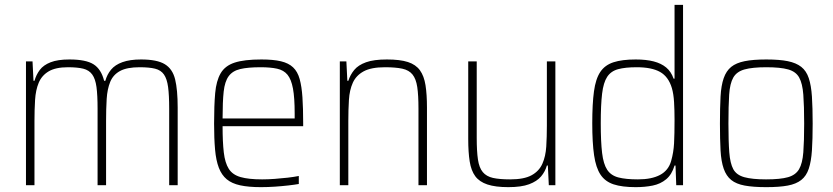

<svg xmlns="http://www.w3.org/2000/svg" viewBox="-20 -763 3433 791"><path d="M87 0V-510H114L118 -430H122Q129 -455 144 -475Q159 -495 188.5 -506.5Q218 -518 266 -518Q334 -518 365.5 -498Q397 -478 409 -430H414Q421 -456 437.5 -476Q454 -496 484.5 -507Q515 -518 561 -518Q627 -518 659 -498.5Q691 -479 701.5 -436Q712 -393 712 -320V0H677V-315Q677 -371 672.5 -404.5Q668 -438 655.5 -456Q643 -474 619 -480Q595 -486 555 -486Q503 -486 474.5 -470.5Q446 -455 434 -425.5Q422 -396 419.5 -355.5Q417 -315 417 -264V0H382V-315Q382 -371 377.5 -404.5Q373 -438 360 -456Q347 -474 323 -480Q299 -486 260 -486Q209 -486 180.5 -469Q152 -452 139.5 -422Q127 -392 124.5 -351.5Q122 -311 122 -264V0Z M1055 8Q1004 8 969.5 0.5Q935 -7 914 -24.5Q893 -42 881.5 -72Q870 -102 866 -147Q862 -192 862 -254Q862 -329 866.5 -379.5Q871 -430 889 -461Q907 -492 946.5 -505Q986 -518 1057 -518Q1106 -518 1137.5 -510.5Q1169 -503 1187.5 -485.5Q1206 -468 1214.5 -437.5Q1223 -407 1226 -362Q1229 -317 1229 -256V-243H897Q897 -178 902 -135Q907 -92 922.5 -67.5Q938 -43 971 -33.5Q1004 -24 1060 -24Q1084 -24 1111.5 -26Q1139 -28 1165 -31Q1191 -34 1211 -38V-5Q1194 -2 1168 1Q1142 4 1112.5 6Q1083 8 1055 8ZM1194 -256V-296Q1194 -360 1187 -398Q1180 -436 1164.5 -455Q1149 -474 1121.5 -480Q1094 -486 1054 -486Q1001 -486 969.5 -478.5Q938 -471 922 -449Q906 -427 901.5 -385.5Q897 -344 897 -275H1213Z M1380 0V-510H1407L1411 -430H1415Q1423 -455 1439.5 -475Q1456 -495 1488 -506.5Q1520 -518 1574 -518Q1628 -518 1660.5 -507.5Q1693 -497 1710 -473.5Q1727 -450 1733 -412Q1739 -374 1739 -320V0H1704V-315Q1704 -371 1699 -404.5Q1694 -438 1679.5 -456Q1665 -474 1637.5 -480Q1610 -486 1566 -486Q1509 -486 1478 -469Q1447 -452 1433.5 -422Q1420 -392 1417.5 -351.5Q1415 -311 1415 -264V0Z M2074 8Q2021 8 1988 -3Q1955 -14 1938 -37Q1921 -60 1915 -98Q1909 -136 1909 -190V-510H1944V-195Q1944 -140 1949 -106Q1954 -72 1969 -54Q1984 -36 2011 -30Q2038 -24 2082 -24Q2139 -24 2170 -41Q2201 -58 2214.5 -88.5Q2228 -119 2230.5 -159.5Q2233 -200 2233 -246V-510H2268V0H2241L2237 -81H2233Q2226 -56 2209 -36Q2192 -16 2160 -4Q2128 8 2074 8Z M2599 8Q2543 8 2508 -3.5Q2473 -15 2454 -43.5Q2435 -72 2427.5 -123.5Q2420 -175 2420 -255Q2420 -335 2427 -386.5Q2434 -438 2453 -466.5Q2472 -495 2507.5 -506.5Q2543 -518 2599 -518Q2642 -518 2673 -510Q2704 -502 2724.5 -485Q2745 -468 2755 -439H2759V-743H2794V0H2766L2763 -81H2759Q2748 -44 2724.5 -24.5Q2701 -5 2669 1.5Q2637 8 2599 8ZM2608 -24Q2665 -24 2699.5 -42.5Q2734 -61 2745 -100Q2755 -135 2757 -172.5Q2759 -210 2759 -269Q2759 -309 2757 -342.5Q2755 -376 2748 -400Q2734 -447 2699.5 -466.5Q2665 -486 2603 -486Q2556 -486 2526.5 -478Q2497 -470 2481.5 -446.5Q2466 -423 2460.5 -377Q2455 -331 2455 -255Q2455 -179 2460.5 -133Q2466 -87 2481.5 -63.5Q2497 -40 2527.5 -32Q2558 -24 2608 -24Z M3137 8Q3083 8 3048 1.5Q3013 -5 2992.5 -21.5Q2972 -38 2961.5 -68Q2951 -98 2948.5 -143.5Q2946 -189 2946 -254Q2946 -319 2948.5 -365Q2951 -411 2961.5 -441Q2972 -471 2992.5 -487.5Q3013 -504 3048 -511Q3083 -518 3137 -518Q3191 -518 3225.5 -511Q3260 -504 3281 -487.5Q3302 -471 3312 -441Q3322 -411 3325 -365Q3328 -319 3328 -254Q3328 -189 3325 -143.5Q3322 -98 3312 -68Q3302 -38 3281 -21.5Q3260 -5 3225.5 1.5Q3191 8 3137 8ZM3136 -24Q3195 -24 3226.5 -33Q3258 -42 3272 -66Q3286 -90 3289.5 -135.5Q3293 -181 3293 -254Q3293 -327 3289.5 -373Q3286 -419 3272.5 -443.5Q3259 -468 3227 -477Q3195 -486 3137 -486Q3080 -486 3047.5 -477Q3015 -468 3001 -443.5Q2987 -419 2984 -373Q2981 -327 2981 -254Q2981 -181 2984.5 -135.5Q2988 -90 3001 -66Q3014 -42 3046.5 -33Q3079 -24 3136 -24Z"/></svg>

Font: Saira SemiCondensed Thin
Style: Regular
Weight: 250
Width: 4
Designer: Hector Gatti with collaboration of the Omnibus-Type team
Foundry: Omnibus-Type
Version: Version 1.101